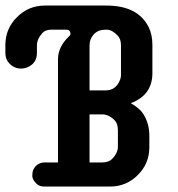

<svg xmlns="http://www.w3.org/2000/svg" viewBox="-50 -684 652 704"><path d="M112.8 0Q94.7 0 85 -9.3Q68.4 -24.9 68.4 -38.8Q68.4 -52.7 71.8 -60.8Q75.2 -68.8 81.1 -75.2Q94.7 -88.4 112.8 -88.4H162.6V-466.3Q162.6 -512.7 204.1 -551.8Q208.5 -555.7 208.5 -560.3Q208.5 -564.9 205.3 -570.1Q202.1 -575.2 192.9 -575.2H138.2Q116.2 -575.2 105 -562.5Q85.4 -540.5 85.4 -517.6V-489.7Q85.4 -451.7 49.8 -437Q39.1 -432.6 27.1 -432.6Q15.1 -432.6 4.6 -437Q-5.9 -441.4 -13.7 -449.2Q-30.3 -465.8 -30.3 -489.7V-519Q-30.3 -578.6 12.2 -621.1Q54.7 -663.6 114.3 -663.6H340.3Q455.6 -663.6 495.1 -584.5Q508.8 -557.1 508.8 -519V-416Q508.8 -335.4 429.7 -305.7Q462.4 -286.6 475.1 -266.6Q497.6 -231.9 497.6 -185.5V-144.5Q497.6 -84.5 455.6 -42.5Q413.1 0 353.5 0ZM278.3 -352.5H336.4Q373.5 -352.5 388.7 -387.7Q393.6 -397.9 393.6 -410.6V-518.1Q393.6 -541 381.3 -553.7Q360.8 -575.2 341.6 -575.2Q322.3 -575.2 311.5 -570.6Q300.8 -565.9 293.5 -557.6Q278.3 -541 278.3 -518.1ZM324.2 -88.4Q348.1 -88.4 360.4 -100.6Q382.3 -122.6 382.3 -146.5V-207Q382.3 -231 370.1 -243.2Q348.6 -264.6 324.2 -264.6H278.3V-88.4Z"/></svg>

Font: Supermercado
Style: Regular
Weight: 400
Designer: James Grieshaber
Foundry: James Grieshaber
Version: Version 1.002